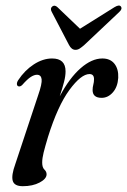

<svg xmlns="http://www.w3.org/2000/svg" viewBox="-20 -649 449 678"><path d="M46 -344Q40.5 -345 39.8 -351.2Q39 -357.5 44 -365.5Q67 -400.5 99.2 -421.5Q131.5 -442.5 164 -442.5Q211.5 -442.5 211.5 -397Q211.5 -380.5 206.2 -360Q201 -339.5 191 -309Q225.5 -374 264.8 -408.2Q304 -442.5 341.5 -442.5Q369.5 -442.5 384.2 -423.8Q399 -405 397.5 -374Q395.5 -342 378.5 -322.8Q361.5 -303.5 339 -303.5Q307 -303.5 307 -331Q307 -341 309.5 -350Q312 -359 312 -369.5Q312 -387.5 296 -387.5Q266.5 -387.5 225.2 -331.5Q184 -275.5 149.5 -165.5Q139 -130.5 134 -110.2Q129 -90 129 -75Q129 -57.5 136.8 -50.2Q144.5 -43 144.5 -33.5Q144.5 -17.5 120 -4.5Q95.5 8.5 60.5 8.5Q30.5 8.5 25 -10.5Q19.5 -29.5 34 -69.5L114.5 -312Q129 -353.5 127 -369.2Q125 -385 110.5 -385Q101 -385 89 -377.5Q77 -370 58 -348.5Q51 -342.5 46 -344ZM278 -490.5Q269 -482.5 261.8 -477.8Q254.5 -473 246.5 -473Q232.5 -473 223.5 -490.5L162.5 -607.5Q156 -619.5 165 -626.5Q173.5 -632.5 183 -623.5L262.5 -547.5L384 -623.5Q400.5 -633.5 406.5 -626.5Q413.5 -618 401 -606.5Z"/></svg>

Font: Fraunces 144pt S050
Style: Italic
Weight: 400
Italic angle: -16°
Version: Version 1.000; ttfautohint (v1.8.3)